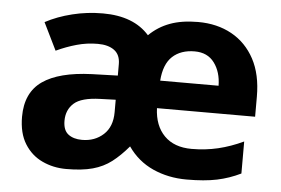

<svg xmlns="http://www.w3.org/2000/svg" viewBox="-45 -618 1006 688"><g transform="rotate(5 458.5 -273.5)"><path d="M641.1 -556.2Q710 -556.2 762.5 -527.1Q814.9 -498 844.5 -442.9Q874 -387.7 874 -308.1V-235.8H521Q523.4 -172.9 558.8 -137Q594.2 -101.1 657.2 -101.1Q706.5 -101.1 752 -111.8Q797.4 -122.6 842.8 -144V-28.8Q801.8 -8.8 757.6 0.5Q713.4 9.8 648.9 9.8Q582.5 9.8 527.3 -15.1Q472.2 -40 437 -90.8Q407.7 -56.2 378.4 -33.7Q349.1 -11.2 310.8 -0.7Q272.5 9.8 215.8 9.8Q168.9 9.8 129.4 -8.8Q89.8 -27.3 65.9 -65.7Q42 -104 42 -163.1Q42 -250 101.1 -291.3Q160.2 -332.5 277.8 -336.9L371.1 -339.8V-380.9Q371.1 -414.6 349.4 -430.7Q327.6 -446.8 290 -446.8Q251 -446.8 214.4 -436.5Q177.7 -426.3 141.1 -409.2L92.8 -507.8Q135.7 -530.8 189 -543.9Q242.2 -557.1 298.8 -557.1Q409.7 -557.1 465.8 -493.2Q498 -524.9 540.3 -540.5Q582.5 -556.2 641.1 -556.2ZM638.2 -450.2Q588.4 -450.2 558.3 -422.4Q528.3 -394.5 523.9 -335H733.9Q733.4 -384.3 709 -417.2Q684.6 -450.2 638.2 -450.2ZM371.1 -252.9 315.9 -251Q248 -249 221.4 -225.1Q194.8 -201.2 194.8 -162.1Q194.8 -127.9 213.6 -113.5Q232.4 -99.1 263.2 -99.1Q309.1 -99.1 340.1 -127.4Q371.1 -155.8 371.1 -208Z"/></g></svg>

Font: Open Sans
Style: Bold
Weight: 700
Designer: Monotype Design Team
Foundry: Monotype Imaging Inc.
Version: Version 3.000; ttfautohint (v1.8.4)